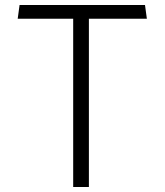

<svg xmlns="http://www.w3.org/2000/svg" viewBox="-20 -750 660 770"><path d="M273.5 -730H336.5V0H273.5ZM58.5 -730H561.5L569 -675H51Z"/></svg>

Font: Monaspace Krypton Var ExLight
Style: Regular
Weight: 200
Designer: Riley Cran and the Lettermatic Team
Version: Version 1.200 (Monaspace Krypton Var)